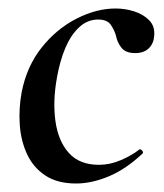

<svg xmlns="http://www.w3.org/2000/svg" viewBox="-20 -419 386 452"><path d="M159 13Q115 13 86.5 -6Q58 -25 43.5 -56.5Q29 -88 26.5 -126Q24 -164 31 -202Q43 -263 78 -307Q113 -351 160 -375Q207 -399 252 -399Q275 -399 296.5 -392Q318 -385 331.5 -371Q345 -357 343 -335Q342 -317 330.5 -305.5Q319 -294 298 -294Q276 -294 266 -306.5Q256 -319 253 -335Q249 -349 240.5 -361Q232 -373 211 -373Q186 -373 166.5 -355Q147 -337 134 -306.5Q121 -276 114 -236Q104 -181 110.5 -134Q117 -87 142 -59Q167 -31 213 -31Q239 -31 264.5 -42Q290 -53 308 -67Q310 -69 314 -65Q318 -61 316 -58Q277 -21 236.5 -4Q196 13 159 13Z"/></svg>

Font: Cormorant Light SemiBold
Style: Italic
Weight: 600
Italic angle: -10°
Version: Version 4.000